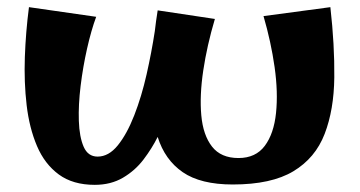

<svg xmlns="http://www.w3.org/2000/svg" viewBox="-20 -498 1006 537"><path d="M245 19Q184 19 144.5 -10Q105 -39 83.5 -89.5Q62 -140 54.5 -204Q47 -268 49.5 -338.5Q52 -409 61 -478L249 -451Q235 -413 223.5 -362Q212 -311 205.5 -258Q199 -205 200.5 -160Q202 -115 214 -87.5Q226 -60 253 -60Q284 -60 309.5 -91.5Q335 -123 355.5 -175.5Q376 -228 390 -290Q404 -352 413 -411Q416 -438 421 -469L581 -445Q559 -371 548.5 -301Q538 -231 543 -175.5Q548 -120 573 -88Q598 -56 647 -56Q695 -56 720.5 -90Q746 -124 752 -182Q758 -240 748 -310.5Q738 -381 717 -453L904 -478Q916 -372 915 -281.5Q914 -191 888 -123.5Q862 -56 800.5 -19Q739 18 631 18Q541 18 491 -16.5Q441 -51 421 -115Q405 -83 381.5 -52Q358 -21 324 -1Q290 19 245 19Z"/></svg>

Font: Marhey SemiBold
Style: Regular
Weight: 600
Designer: Nur Syamsi & Bustanul Arifin
Foundry: Namelatype
Version: Version 1.000; ttfautohint (v1.8.4.7-5d5b)